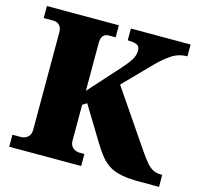

<svg xmlns="http://www.w3.org/2000/svg" viewBox="-104 -827 988 941"><g transform="rotate(15 390.5 -357.0)"><path d="M21 0V-61H64Q84 -61 98.5 -73.5Q113 -86 113 -111V-606Q113 -629 101 -641Q89 -653 70 -653H21V-714H386V-653H352Q313 -653 313 -605V-362L447 -511Q478 -545 493.5 -569Q509 -593 509 -619Q509 -638 495.5 -646Q482 -654 447 -654V-714H750V-654Q705 -654 669 -629.5Q633 -605 599 -570L467 -435L662 -149Q685 -115 702 -96Q719 -77 735.5 -69Q752 -61 775 -61H781V0H685Q631 0 594.5 -6.5Q558 -13 532 -28Q506 -43 485 -68Q464 -93 441 -131L335 -305L313 -291V-109Q313 -86 327.5 -73.5Q342 -61 362 -61H386V0Z"/></g></svg>

Font: Noto Serif Ethiopic Black
Style: Regular
Weight: 900
Designer: Monotype Design Team
Foundry: Monotype Imaging Inc.
Version: Version 2.102; ttfautohint (v1.8.4.7-5d5b)